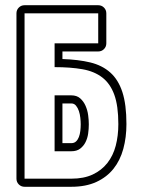

<svg xmlns="http://www.w3.org/2000/svg" viewBox="-20 -715 580 735"><path d="M43 -664Q43 -677 52 -686Q61 -695 74 -695H356Q369 -695 378 -686Q387 -677 387 -664V-549Q387 -536 378 -527Q369 -518 356 -518H219V-489Q280 -487 325.5 -476Q371 -465 402 -437.5Q433 -410 448.5 -362.5Q464 -315 464 -240Q464 -189 452 -145Q440 -101 414.5 -69Q389 -37 349 -18.5Q309 0 253 0H74Q61 0 52 -9Q43 -18 43 -31ZM219 -167H253Q264 -167 271 -173.5Q278 -180 282 -190.5Q286 -201 287.5 -214Q289 -227 289 -239Q289 -250 287.5 -264Q286 -278 282 -290Q278 -302 271 -310.5Q264 -319 253 -319H219ZM189 -350H253Q274 -350 287 -338.5Q300 -327 307.5 -310Q315 -293 317.5 -274Q320 -255 320 -239Q320 -222 317.5 -204Q315 -186 307.5 -171Q300 -156 287 -146Q274 -136 253 -136H189ZM74 -31H253Q301 -31 335 -47Q369 -63 391 -91Q413 -119 423 -157Q433 -195 433 -240Q433 -310 417.5 -352.5Q402 -395 371.5 -418.5Q341 -442 295.5 -450Q250 -458 189 -458V-549H356V-664H74Z"/></svg>

Font: Lichte PostBus
Style: Regular
Weight: 400
Designer: Peter Wiegel
Version: Version 1.001